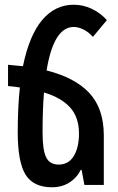

<svg xmlns="http://www.w3.org/2000/svg" viewBox="-20 -782 501 812"><path d="M419 -209V0H337L325 -64H322Q304 -29 272.5 -9.5Q241 10 200 10Q121 10 88 -43.5Q55 -97 55 -222Q55 -328 64 -412Q40 -416 14 -418V-508L77 -502Q104 -633 158.5 -697.5Q213 -762 292 -762Q331 -762 367.5 -745Q404 -728 432 -697L373 -626Q353 -648 331.5 -658Q310 -668 292 -668Q207 -668 177 -484Q297 -454 358 -388.5Q419 -323 419 -209ZM314 -217Q314 -286 276.5 -327.5Q239 -369 166 -391Q160 -318 160 -222Q160 -148 175 -117Q190 -86 228 -86Q270 -86 292 -122Q314 -158 314 -217Z"/></svg>

Font: Noto Sans Armenian Medium Cond
Style: Regular
Weight: 500
Width: 3
Designer: Monotype Design team
Foundry: Monotype Imaging Inc.
Version: Version 1.000